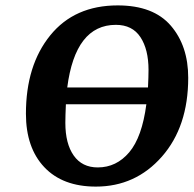

<svg xmlns="http://www.w3.org/2000/svg" viewBox="-20 -680 717 711"><path d="M416 -660Q548 -660 612.5 -585Q677 -510 677 -392Q677 -211 579.5 -100Q482 11 335 11Q212 11 144 -61Q76 -133 76 -259Q76 -438 166 -549Q256 -660 416 -660ZM409 -588Q259 -588 229 -356H528Q530 -396 530 -421Q530 -497 500 -542.5Q470 -588 409 -588ZM342 -60Q411 -60 458.5 -116Q506 -172 522 -294H224Q222 -250 222 -225Q222 -148 253 -104Q284 -60 342 -60Z"/></svg>

Font: Arsenal
Style: Bold Italic
Weight: 700
Italic angle: -9.10001°
Designer: Andrij Shevchenko
Foundry: Stairsfor
Version: Version 2.001;PS 002.001;hotconv 1.0.88;makeotf.lib2.5.64775